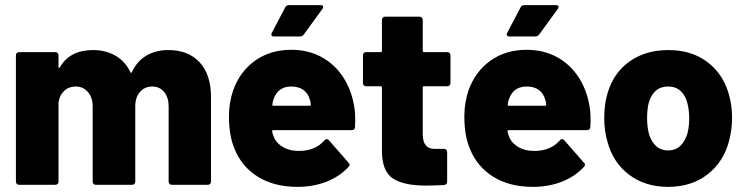

<svg xmlns="http://www.w3.org/2000/svg" viewBox="-20 -720 2902 748"><path d="M636 -525Q714 -525 758 -477Q802 -429 802 -342V-12Q802 -7 798.5 -3.5Q795 0 790 0H649Q644 0 640.5 -3.5Q637 -7 637 -12V-306Q637 -340 619.5 -361.5Q602 -383 573 -383Q544 -383 525.5 -362Q507 -341 507 -306V-12Q507 -7 503.5 -3.5Q500 0 495 0H353Q348 0 344.5 -3.5Q341 -7 341 -12V-306Q341 -340 322.5 -361.5Q304 -383 275 -383Q248 -383 230 -366Q212 -349 208 -321V-12Q208 -7 204.5 -3.5Q201 0 196 0H54Q49 0 45.5 -3.5Q42 -7 42 -12V-505Q42 -510 45.5 -513.5Q49 -517 54 -517H196Q201 -517 204.5 -513.5Q208 -510 208 -505V-460Q208 -456 209 -455.5Q210 -455 210 -455Q212 -455 214 -459Q253 -525 342 -525Q392 -525 430 -503Q468 -481 488 -439Q489 -436 491 -436Q492 -436 494 -440Q515 -483 551.5 -504Q588 -525 636 -525Z M1360 -304Q1364 -283 1364 -251Q1364 -239 1363 -225Q1362 -213 1350 -213H1045Q1043 -213 1041.5 -212Q1040 -211 1040 -209Q1040 -209 1040 -208Q1042 -197 1050 -179Q1062 -158 1086 -145Q1110 -132 1145 -132Q1208 -132 1244 -173Q1248 -178 1253 -178Q1258 -178 1261 -174L1338 -86Q1342 -83 1342 -78Q1342 -74 1338 -70Q1303 -32 1251.5 -12Q1200 8 1139 8Q1048 8 984.5 -31.5Q921 -71 893 -142Q872 -192 872 -267Q872 -319 888 -367Q914 -441 973.5 -483.5Q1033 -526 1115 -526Q1181 -526 1233 -497.5Q1285 -469 1317.5 -418.5Q1350 -368 1360 -304ZM1115 -383Q1063 -383 1046 -334Q1042 -323 1041 -313Q1041 -312 1041 -311Q1041 -308 1045 -308H1187Q1191 -308 1191 -312Q1191 -320 1187 -332Q1180 -357 1161.5 -370Q1143 -383 1115 -383ZM1047 -578Q1040 -578 1038.5 -581Q1037 -584 1037 -586Q1037 -588 1039 -592L1091 -691Q1095 -700 1106 -700H1229Q1239 -700 1239 -693Q1239 -690 1236 -685L1163 -585Q1158 -578 1149 -578Z M1735 -396Q1735 -391 1731.5 -387.5Q1728 -384 1723 -384H1632Q1627 -384 1627 -379V-197Q1627 -140 1673 -140H1710Q1715 -140 1718.5 -136.5Q1722 -133 1722 -128V-12Q1722 -1 1710 1Q1662 3 1640 3Q1553 3 1511 -24.5Q1469 -52 1468 -129V-379Q1468 -384 1463 -384H1406Q1401 -384 1397.5 -387.5Q1394 -391 1394 -396V-505Q1394 -510 1397.5 -513.5Q1401 -517 1406 -517H1463Q1468 -517 1468 -522V-643Q1468 -648 1471.5 -651.5Q1475 -655 1480 -655H1615Q1620 -655 1623.5 -651.5Q1627 -648 1627 -643V-522Q1627 -517 1632 -517H1723Q1728 -517 1731.5 -513.5Q1735 -510 1735 -505Z M2277 -304Q2281 -283 2281 -251Q2281 -239 2280 -225Q2279 -213 2267 -213H1962Q1960 -213 1958.5 -212Q1957 -211 1957 -209Q1957 -209 1957 -208Q1959 -197 1967 -179Q1979 -158 2003 -145Q2027 -132 2062 -132Q2125 -132 2161 -173Q2165 -178 2170 -178Q2175 -178 2178 -174L2255 -86Q2259 -83 2259 -78Q2259 -74 2255 -70Q2220 -32 2168.5 -12Q2117 8 2056 8Q1965 8 1901.5 -31.5Q1838 -71 1810 -142Q1789 -192 1789 -267Q1789 -319 1805 -367Q1831 -441 1890.5 -483.5Q1950 -526 2032 -526Q2098 -526 2150 -497.5Q2202 -469 2234.5 -418.5Q2267 -368 2277 -304ZM2032 -383Q1980 -383 1963 -334Q1959 -323 1958 -313Q1958 -312 1958 -311Q1958 -308 1962 -308H2104Q2108 -308 2108 -312Q2108 -320 2104 -332Q2097 -357 2078.5 -370Q2060 -383 2032 -383ZM1964 -578Q1957 -578 1955.5 -581Q1954 -584 1954 -586Q1954 -588 1956 -592L2008 -691Q2012 -700 2023 -700H2146Q2156 -700 2156 -693Q2156 -690 2153 -685L2080 -585Q2075 -578 2066 -578Z M2583 8Q2493 8 2430 -40Q2367 -88 2346 -170Q2334 -211 2334 -260Q2334 -315 2347 -357Q2370 -436 2432.5 -480.5Q2495 -525 2584 -525Q2672 -525 2733 -480.5Q2794 -436 2818 -358Q2832 -313 2832 -262Q2832 -216 2821 -174Q2800 -90 2737 -41Q2674 8 2583 8ZM2583 -134Q2612 -134 2631 -152.5Q2650 -171 2659 -203Q2665 -229 2665 -260Q2665 -290 2658 -318Q2650 -349 2631 -366Q2612 -383 2583 -383Q2525 -383 2507 -318Q2501 -294 2501 -260Q2501 -229 2507 -203Q2515 -171 2534.5 -152.5Q2554 -134 2583 -134Z"/></svg>

Font: LinhAnh ExtBd
Style: Regular
Weight: 800
Designer: Jeremy Tribby
Foundry: Tribby Type
Version: Version 1.408